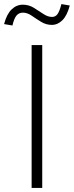

<svg xmlns="http://www.w3.org/2000/svg" viewBox="-63 -921 362 941"><path d="M92 0V-700H144V0ZM-2 -796 -43 -803Q-30 -852 -6 -875Q18 -898 49 -898Q78 -898 102.5 -883Q127 -868 149 -853Q171 -838 192 -838Q209 -838 219 -852Q229 -866 238 -901L279 -894Q266 -845 243 -822Q220 -799 191 -799Q163 -799 138.5 -814Q114 -829 92.5 -844Q71 -859 49 -859Q30 -859 18 -845Q6 -831 -2 -796Z"/></svg>

Font: Red Hat Text VF
Style: Regular
Weight: 300
Designer: Pentagram, MCKL
Foundry: Pentagram, MCKL
Version: Version 1.023